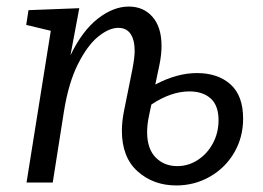

<svg xmlns="http://www.w3.org/2000/svg" viewBox="-20 -557 802 586"><path d="M722 -195Q722 -138 695 -91.5Q668 -45 621 -18Q574 9 518 9Q448 9 400 -34Q352 -77 352 -158Q352 -185 358 -216L384 -345Q391 -382 391 -401Q391 -435 378.5 -453.5Q366 -472 341 -472Q313 -472 280 -445.5Q247 -419 218 -361.5Q189 -304 175 -216L141 0H61L135 -463L60 -481L67 -526L222 -532L195 -388Q231 -463 278.5 -500Q326 -537 373 -537Q418 -537 445.5 -505.5Q473 -474 473 -417Q473 -391 467 -361L454 -299Q520 -334 581 -334Q645 -334 683.5 -299.5Q722 -265 722 -195ZM647 -190Q647 -235 623 -256.5Q599 -278 558 -278Q502 -278 442 -238L435 -205Q429 -177 429 -154Q429 -103 455 -76.5Q481 -50 521 -50Q555 -50 584 -69Q613 -88 630 -120Q647 -152 647 -190Z"/></svg>

Font: Bitter Pro
Style: Italic
Weight: 400
Italic angle: -9°
Designer: Sol Matas, and Bitter project Authors
Foundry: Sol Matas
Version: Version 1.010